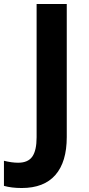

<svg xmlns="http://www.w3.org/2000/svg" viewBox="-94 -734 445 964"><path d="M15.1 210Q-36.1 210 -74.2 199.2V73.2Q-35.2 83 -2.9 83Q46.9 83 68.4 52Q89.8 21 89.8 -44.9V-713.9H241.2V-45.9Q241.2 79.1 184.1 144.5Q127 210 15.1 210Z"/></svg>

Font: Samim FD
Style: Bold-FD
Weight: 700
Foundry: DejaVu fonts team - Redesigned by Saber Rastikerdar
Version: Version 4.0.1